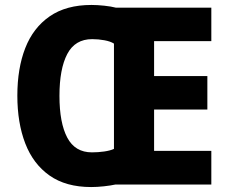

<svg xmlns="http://www.w3.org/2000/svg" viewBox="-20 -838 924 775"><path d="M349 -818Q373 -818 401 -815Q429 -812 448 -807H833V-672H602V-531H817V-396H602V-229H833V-93H445Q427 -89 399.5 -86Q372 -83 348 -83Q246 -83 180 -129.5Q114 -176 82 -259Q50 -342 50 -452Q50 -562 82 -644Q114 -726 180.5 -772Q247 -818 349 -818ZM352 -680Q283 -680 251.5 -620Q220 -560 220 -451Q220 -342 251.5 -282.5Q283 -223 351 -223Q376 -223 400.5 -226.5Q425 -230 440 -237V-662Q426 -671 401.5 -675.5Q377 -680 352 -680Z"/></svg>

Font: Noto Sans Telugu UI SemiCondensed ExtraBold
Style: Regular
Weight: 800
Width: 4
Designer: Jelle Bosma - Monotype Design Team
Foundry: Monotype Imaging Inc.
Version: Version 2.005; ttfautohint (v1.8.4.7-5d5b)